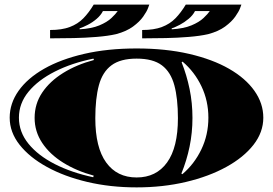

<svg xmlns="http://www.w3.org/2000/svg" viewBox="-20 -790 1184 832"><path d="M572 22Q458 22 358.5 -1.5Q259 -25 183.5 -66.5Q108 -108 65 -162.5Q22 -217 22 -280Q22 -342 60.5 -396.5Q99 -451 171 -492Q243 -533 344.5 -556.5Q446 -580 572 -580Q698 -580 799.5 -556.5Q901 -533 972.5 -492Q1044 -451 1082.5 -396.5Q1121 -342 1121 -280Q1121 -217 1078.5 -162.5Q1036 -108 960.5 -66.5Q885 -25 785.5 -1.5Q686 22 572 22ZM384 -22 386 -29Q312 -49 254 -85Q196 -121 163 -170.5Q130 -220 130 -279Q130 -340 163 -389Q196 -438 254 -474Q312 -510 387 -530L385 -536Q291 -517 218 -480Q145 -443 103.5 -392.5Q62 -342 62 -280Q62 -218 103.5 -167Q145 -116 217.5 -79Q290 -42 384 -22ZM572 -21Q657 -21 704 -86Q751 -151 751 -278Q751 -363 735.5 -420.5Q720 -478 681.5 -507Q643 -536 572 -536Q502 -536 463 -507Q424 -478 408.5 -420.5Q393 -363 393 -278Q393 -151 440 -86Q487 -21 572 -21ZM770 -35Q822 -79 852.5 -142.5Q883 -206 883 -280Q883 -353 853 -416Q823 -479 771 -523L767 -520Q789 -465 801.5 -404.5Q814 -344 814 -279Q814 -215 801.5 -154.5Q789 -94 766 -38ZM596 -624V-660Q647 -660 681.5 -673Q716 -686 740 -710.5Q764 -735 785 -770H1026Q1026 -770 1020.5 -755Q1015 -740 999.5 -718Q984 -696 955.5 -675Q927 -654 882 -642Q847 -634 797.5 -630Q748 -626 698 -625Q648 -624 611 -624ZM197 -624V-660Q248 -660 282.5 -673Q317 -686 341 -710.5Q365 -735 386 -770H627Q627 -770 621.5 -755Q616 -740 600.5 -718Q585 -696 556.5 -675Q528 -654 483 -642Q448 -634 398.5 -630Q349 -626 299 -625Q249 -624 212 -624ZM325 -663Q377 -666 410.5 -680Q444 -694 463 -712Q482 -730 490 -742H426Q417 -724 399 -708.5Q381 -693 360.5 -682.5Q340 -672 325 -667ZM724 -663Q776 -666 809.5 -680Q843 -694 862 -712Q881 -730 889 -742H825Q816 -724 797.5 -708.5Q779 -693 759 -682.5Q739 -672 724 -667Z"/></svg>

Font: Diplomata SC
Style: Regular
Weight: 400
Designer: Eduardo Rodriguez Tunni
Foundry: Eduardo Rodriguez Tunni
Version: Version 1.002; ttfautohint (v1.8.4.7-5d5b);gftools[0.9.23]